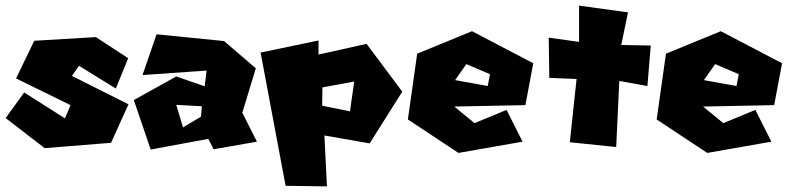

<svg xmlns="http://www.w3.org/2000/svg" viewBox="-34 -544 2824 683"><path d="M378 -229 422 -337 307 -412 88 -399 23 -265 217 -170 197 -123 52 -215 -14 -124 125 -17 361 -36 423 -173 222 -274 247 -310Z M617 -91 593 -171 684 -166 681 -129ZM473 -277 701 -293 694 -237 593 -272 442 -188 502 -12 707 -50 726 -13 880 -40 828 -143 876 -301 763 -398 523 -422Z M1211 -148 1112 -168 1113 -233 1226 -254ZM893 -357 982 117 1129 119 1120 -62 1281 -34 1397 -218 1270 -388 1099 -350V-400Z M1625 -316 1585 -259 1701 -238 1709 -280ZM1450 -353 1645 -433 1863 -319 1835 -170 1582 -165 1654 -106 1768 -153 1825 -40 1597 0 1417 -119Z M2026 -524V-395L1918 -410L1920 -267L2017 -263L1993 -38L2158 -21L2169 -256L2269 -238L2281 -382L2176 -384L2200 -500Z M2510 -316 2470 -259 2586 -238 2594 -280ZM2335 -353 2530 -433 2748 -319 2720 -170 2467 -165 2539 -106 2653 -153 2710 -40 2482 0 2302 -119Z"/></svg>

Font: Super Mario
Style: Regular
Weight: 400
Version: Version 1.0